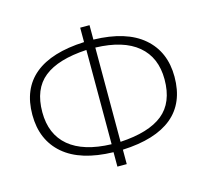

<svg xmlns="http://www.w3.org/2000/svg" viewBox="-100 -798 983 913"><g transform="rotate(-15 392.0 -342.0)"><path d="M415 -71V0H369V-71Q208 -75 125 -146.5Q42 -218 42 -342Q42 -470 124.5 -538Q207 -606 369 -613V-684H415V-613Q576 -609 659 -537.5Q742 -466 742 -343Q742 -214 659.5 -146Q577 -78 415 -71ZM693 -343Q693 -451 622 -510.5Q551 -570 414 -574V-110Q555 -118 624 -173.5Q693 -229 693 -343ZM370 -110V-574Q229 -566 160 -511Q91 -456 91 -342Q91 -233 162 -173.5Q233 -114 370 -110Z"/></g></svg>

Font: FiraGO ExtraLight
Style: Regular
Weight: 200
Designer: bBox Type
Foundry: bBox Type GmbH
Version: Version 1.001